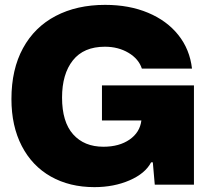

<svg xmlns="http://www.w3.org/2000/svg" viewBox="-20 -759 860 789"><path d="M27 -352Q27 -474 74.5 -561Q122 -648 209 -693.5Q296 -739 412 -739Q511 -739 588.5 -706.5Q666 -674 713 -615Q760 -556 769 -477H563Q550 -517 508 -542Q466 -567 411 -567Q324 -567 279.5 -511Q235 -455 235 -358Q235 -258 280.5 -207Q326 -156 405 -156Q470 -156 512.5 -185.5Q555 -215 561 -264H399V-408H777V0H616L608 -92H601Q577 -46 512.5 -18Q448 10 368 10Q266 10 189 -33.5Q112 -77 69.5 -159Q27 -241 27 -352Z"/></svg>

Font: Mona Sans Black
Style: Regular
Weight: 900
Designer: Deni Anggara
Foundry: GitHub
Version: Version 2.000